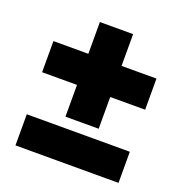

<svg xmlns="http://www.w3.org/2000/svg" viewBox="-119 -753 819 858"><g transform="rotate(20 291.0 -323.5)"><path d="M46 0V-148H536V0ZM212 -197V-348H46V-496H212V-647H370V-496H536V-348H370V-197Z"/></g></svg>

Font: Celebes Black
Style: Regular
Weight: 900
Designer: Anugrah Pasau
Foundry: Lafontype
Version: Version 1.000; ttfautohint (v1.8.4)